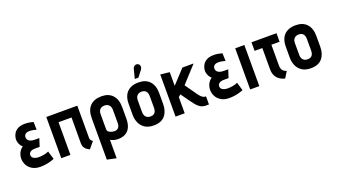

<svg xmlns="http://www.w3.org/2000/svg" viewBox="-73 -1345 3851 2193"><g transform="rotate(-20 1852.5 -248.5)"><path d="M305 -402 302 -497Q273 -505 246.5 -509Q220 -513 193 -512Q144 -511 113 -493.5Q82 -476 66 -449.5Q50 -423 46 -393Q43 -373 47.5 -351Q52 -329 63.5 -309.5Q75 -290 91 -277Q60 -257 43 -223Q26 -189 26 -149Q26 -110 45 -73.5Q64 -37 103.5 -13Q143 11 202 11Q233 11 262 7Q291 3 319 -4.5Q347 -12 373 -23L343 -123Q331 -117 316.5 -112.5Q302 -108 286 -105Q270 -102 253.5 -100.5Q237 -99 221 -99Q199 -99 179.5 -105Q160 -111 148.5 -123Q137 -135 137 -154Q137 -166 142.5 -176Q148 -186 157.5 -192.5Q167 -199 180.5 -202.5Q194 -206 209 -206H270L301 -302H248Q213 -302 192.5 -311Q172 -320 163.5 -334Q155 -348 155 -362Q155 -379 162 -390.5Q169 -402 181.5 -408Q194 -414 208 -415Q228 -417 244.5 -415Q261 -413 276 -409.5Q291 -406 305 -402Z M835 -106V-501H458V0H569V-397H727L726 -84Q726 -54 737.5 -34.5Q749 -15 764 -4Q779 7 790 12Q801 17 800 17L865 -62Q853 -70 844 -80Q835 -90 835 -106Z M1311 -171V-312Q1311 -404 1263.5 -456Q1216 -508 1130 -508Q1039 -508 990 -457.5Q941 -407 941 -312V193L1052 217V-7Q1061 -2 1071.5 2.5Q1082 7 1093.5 10Q1105 13 1117.5 15Q1130 17 1142 17Q1198 17 1235.5 -4.5Q1273 -26 1292 -68Q1311 -110 1311 -171ZM1201 -318V-156Q1201 -133 1193.5 -116.5Q1186 -100 1172 -91Q1158 -82 1136 -82Q1124 -82 1109.5 -85Q1095 -88 1082 -94Q1069 -100 1060.5 -110Q1052 -120 1052 -133V-318Q1052 -344 1060.5 -361.5Q1069 -379 1086 -388Q1103 -397 1126 -397Q1150 -397 1167 -387Q1184 -377 1192.5 -359.5Q1201 -342 1201 -318Z M1763 -185V-317Q1763 -409 1715.5 -460.5Q1668 -512 1581 -512Q1520 -512 1478 -489.5Q1436 -467 1414.5 -424Q1393 -381 1393 -317V-185Q1393 -134 1412.5 -89.5Q1432 -45 1473.5 -17.5Q1515 10 1581 10Q1673 10 1718 -43.5Q1763 -97 1763 -185ZM1650 -323V-177Q1650 -155 1643 -137Q1636 -119 1620.5 -109Q1605 -99 1580 -99Q1554 -99 1537 -110Q1520 -121 1512.5 -139Q1505 -157 1505 -177V-323Q1505 -349 1514 -366Q1523 -383 1539.5 -392Q1556 -401 1580 -401Q1603 -401 1618.5 -391.5Q1634 -382 1642 -364.5Q1650 -347 1650 -323ZM1658 -638Q1667 -650 1669.5 -663.5Q1672 -677 1667.5 -689Q1663 -701 1651 -708Q1638 -716 1624 -713.5Q1610 -711 1600 -702Q1590 -693 1586 -679L1556 -563H1600Z M2165 -160 2066 -301 2248 -500H2112L1958 -334V-500L1847 -512V0H1958V-196L1985 -220L2063 -111Q2083 -83 2104 -57.5Q2125 -32 2152 -16Q2179 0 2217 0H2253V-98H2250Q2238 -98 2225 -103Q2212 -108 2197.5 -121.5Q2183 -135 2165 -160Z M2601 -402 2598 -497Q2569 -505 2542.5 -509Q2516 -513 2489 -512Q2440 -511 2409 -493.5Q2378 -476 2362 -449.5Q2346 -423 2342 -393Q2339 -373 2343.5 -351Q2348 -329 2359.5 -309.5Q2371 -290 2387 -277Q2356 -257 2339 -223Q2322 -189 2322 -149Q2322 -110 2341 -73.5Q2360 -37 2399.5 -13Q2439 11 2498 11Q2529 11 2558 7Q2587 3 2615 -4.5Q2643 -12 2669 -23L2639 -123Q2627 -117 2612.5 -112.5Q2598 -108 2582 -105Q2566 -102 2549.5 -100.5Q2533 -99 2517 -99Q2495 -99 2475.5 -105Q2456 -111 2444.5 -123Q2433 -135 2433 -154Q2433 -166 2438.5 -176Q2444 -186 2453.5 -192.5Q2463 -199 2476.5 -202.5Q2490 -206 2505 -206H2566L2597 -302H2544Q2509 -302 2488.5 -311Q2468 -320 2459.5 -334Q2451 -348 2451 -362Q2451 -379 2458 -390.5Q2465 -402 2477.5 -408Q2490 -414 2504 -415Q2524 -417 2540.5 -415Q2557 -413 2572 -409.5Q2587 -406 2601 -402Z M2754 0H2865V-500H2754Z M3156 -148V-397H3256V-501H2952V-397H3046V-133Q3046 -104 3054.5 -79Q3063 -54 3079 -34.5Q3095 -15 3118.5 -1.5Q3142 12 3172 20L3219 -56Q3196 -64 3182 -75.5Q3168 -87 3162 -105Q3156 -123 3156 -148Z M3673 -185V-317Q3673 -409 3625.5 -460.5Q3578 -512 3491 -512Q3430 -512 3388 -489.5Q3346 -467 3324.5 -424Q3303 -381 3303 -317V-185Q3303 -134 3322.5 -89.5Q3342 -45 3383.5 -17.5Q3425 10 3491 10Q3583 10 3628 -43.5Q3673 -97 3673 -185ZM3560 -323V-177Q3560 -155 3553 -137Q3546 -119 3530.5 -109Q3515 -99 3490 -99Q3464 -99 3447 -110Q3430 -121 3422.5 -139Q3415 -157 3415 -177V-323Q3415 -349 3424 -366Q3433 -383 3449.5 -392Q3466 -401 3490 -401Q3513 -401 3528.5 -391.5Q3544 -382 3552 -364.5Q3560 -347 3560 -323Z"/></g></svg>

Font: Advent Pro
Style: Regular
Weight: 400
Designer: VivaRado, Andreas Kalpakidis
Foundry: VivaRado, Andreas Kalpakidis
Version: Version 3.000